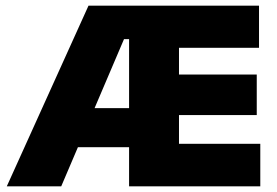

<svg xmlns="http://www.w3.org/2000/svg" viewBox="-20 -659 978 679"><path d="M196.5 0H4L293 -639H471.5L470.5 -520.5H418.5ZM458 -138.5H171.5V-276.5H458ZM900.5 0H489V-150.5H900.5ZM613 0H436.5V-639H613ZM888 -252H540.5V-395.5H888ZM896 -490H489V-639H896Z"/></svg>

Font: Anek Devanagari Medium ExtraBold
Style: Regular
Weight: 800
Version: Version 1.003